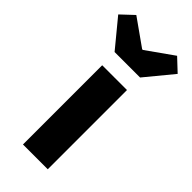

<svg xmlns="http://www.w3.org/2000/svg" viewBox="-327 -924 975 975"><g transform="rotate(45 160.5 -436.0)"><path d="M72 0H250V-569H72ZM69 -661H252L374 -809L307 -872L163 -770H158L14 -872L-53 -809Z"/></g></svg>

Font: Source Han Sans HK Heavy
Style: Regular
Weight: 900
Designer: Ryoko NISHIZUKA 西塚涼子 (kana, bopomofo & ideographs); Paul D. Hunt (Latin, Greek & Cyrillic); Sandoll Communications 산돌커뮤니
Foundry: Adobe
Version: Version 2.000;hotconv 1.0.107;makeotfexe 2.5.65593